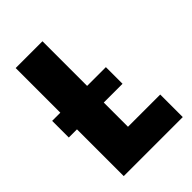

<svg xmlns="http://www.w3.org/2000/svg" viewBox="-211 -805 897 897"><g transform="rotate(-45 237.0 -357.0)"><path d="M64 0H454V-149H241V-309H365V-419H241V-714H64V-419H10V-309H64Z"/></g></svg>

Font: Noto Sans Condensed Black
Style: Regular
Weight: 900
Width: 3
Designer: Monotype Design Team
Foundry: Monotype Imaging Inc.
Version: Version 2.013